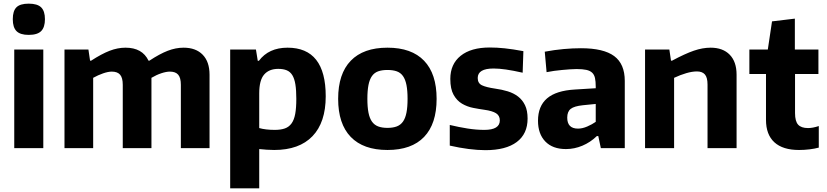

<svg xmlns="http://www.w3.org/2000/svg" viewBox="-20 -811 4526 1051"><path d="M137 -620Q91 -620 70.5 -640.5Q50 -661 50 -706Q50 -751 70 -771Q90 -791 137 -791Q185 -791 205.5 -770.5Q226 -750 226 -706Q226 -662 205.5 -641Q185 -620 137 -620ZM58 -540H217V0H58Z M333 -540H464L473 -479H479Q536 -516 580 -533Q624 -550 667 -550Q759 -550 793 -479H798Q854 -516 898 -533Q942 -550 985 -550Q1052 -550 1089.5 -511.5Q1127 -473 1127 -402V0H970V-347Q970 -385 955.5 -402Q941 -419 910 -419Q890 -419 863 -410Q836 -401 809 -385V0H652V-347Q652 -385 637.5 -402Q623 -419 592 -419Q572 -419 544.5 -409.5Q517 -400 490 -385V0H333Z M1240 -540H1381L1391 -478H1397Q1451 -550 1554 -550Q1763 -550 1763 -284Q1763 -141 1690.5 -65.5Q1618 10 1481 10Q1460 10 1439.5 8.5Q1419 7 1399 5V220H1240ZM1484 -100Q1517 -100 1539.5 -108Q1562 -116 1576 -135.5Q1590 -155 1596 -187.5Q1602 -220 1602 -270Q1602 -317 1597 -348.5Q1592 -380 1580.5 -399Q1569 -418 1550 -426Q1531 -434 1503 -434Q1453 -434 1426 -403Q1399 -372 1399 -300V-110Q1416 -105 1438 -102.5Q1460 -100 1484 -100Z M2101 10Q1969 10 1900 -61.5Q1831 -133 1831 -270Q1831 -407 1900 -478.5Q1969 -550 2101 -550Q2233 -550 2301.5 -478.5Q2370 -407 2370 -270Q2370 -133 2301.5 -61.5Q2233 10 2101 10ZM2101 -111Q2131 -111 2152 -119Q2173 -127 2186 -145.5Q2199 -164 2205 -194.5Q2211 -225 2211 -270Q2211 -315 2205 -345.5Q2199 -376 2186 -394.5Q2173 -413 2152 -420.5Q2131 -428 2101 -428Q2071 -428 2050 -420.5Q2029 -413 2016 -394.5Q2003 -376 1997 -345.5Q1991 -315 1991 -270Q1991 -225 1997 -194.5Q2003 -164 2016 -145.5Q2029 -127 2050 -119Q2071 -111 2101 -111Z M2637 11Q2595 11 2544.5 4.5Q2494 -2 2442 -14V-127Q2492 -115 2539.5 -107.5Q2587 -100 2631 -100Q2716 -100 2716 -152Q2716 -178 2695.5 -191Q2675 -204 2632 -210Q2603 -214 2570 -220.5Q2537 -227 2509 -243.5Q2481 -260 2463 -292Q2445 -324 2445 -379Q2445 -460 2501.5 -505.5Q2558 -551 2661 -551Q2700 -551 2743 -546.5Q2786 -542 2845 -531L2841 -413Q2788 -425 2749.5 -430.5Q2711 -436 2682 -436Q2595 -436 2595 -384Q2595 -355 2618.5 -344Q2642 -333 2690 -326Q2727 -321 2759.5 -311Q2792 -301 2816 -282.5Q2840 -264 2854 -235Q2868 -206 2868 -162Q2868 -78 2808.5 -33.5Q2749 11 2637 11Z M3078 5Q3005 5 2965 -36.5Q2925 -78 2925 -150Q2925 -230 2974.5 -272.5Q3024 -315 3127 -321L3241 -328V-337Q3241 -365 3237 -383.5Q3233 -402 3221.5 -413Q3210 -424 3189.5 -428.5Q3169 -433 3136 -433Q3120 -433 3099.5 -431.5Q3079 -430 3057 -428Q3035 -426 3013 -423Q2991 -420 2972 -416L2962 -528Q3015 -538 3065 -542.5Q3115 -547 3160 -547Q3284 -547 3342 -504Q3400 -461 3400 -368V0H3269L3255 -66H3247Q3212 -32 3168 -13.5Q3124 5 3078 5ZM3144 -107Q3168 -107 3194.5 -118.5Q3221 -130 3241 -144V-242L3171 -235Q3123 -230 3104 -215Q3085 -200 3085 -167Q3085 -107 3144 -107Z M3511 -540H3644L3653 -479H3659Q3730 -517 3778 -533.5Q3826 -550 3870 -550Q3937 -550 3974.5 -511.5Q4012 -473 4012 -402V0H3853V-348Q3853 -387 3838.5 -403.5Q3824 -420 3795 -420Q3769 -420 3736.5 -410.5Q3704 -401 3670 -385V0H3511Z M4354 10Q4265 10 4219 -32Q4173 -74 4173 -155V-406H4082V-540H4183L4206 -694L4331 -709V-540H4460V-406H4332V-192Q4332 -147 4349 -128.5Q4366 -110 4403 -110Q4429 -110 4462 -121V-3Q4440 3 4411.5 6.5Q4383 10 4354 10Z"/></svg>

Font: Encode Sans Narrow
Style: Bold
Weight: 700
Designer: Pablo Impallari, Andres Torresi
Foundry: Pablo Impallari, Andres Torresi
Version: Version 1.000; ttfautohint (v1.00) -l 8 -r 50 -G 200 -x 14 -